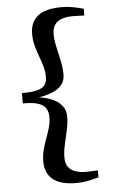

<svg xmlns="http://www.w3.org/2000/svg" viewBox="-62 -848 626 1028"><g transform="rotate(-5 251.0 -333.5)"><path d="M307 138.5Q221 138.5 180.2 104.8Q139.5 71 139.5 9.5Q139.5 -25 147.8 -55.5Q156 -86 166.5 -114Q177 -142 185 -169.8Q193 -197.5 193 -226Q193 -251.5 182.5 -270.8Q172 -290 143 -300.8Q114 -311.5 57.5 -311V-366.5Q114 -366.5 143 -375Q172 -383.5 182.5 -400.2Q193 -417 193 -442Q193 -471 185 -498.5Q177 -526 166.5 -554.2Q156 -582.5 147.8 -612.8Q139.5 -643 139.5 -678Q139.5 -740 180.5 -773.2Q221.5 -806.5 308.5 -806.5Q341.5 -806.5 368.8 -801.2Q396 -796 426.5 -788V-751Q420 -751.5 407 -752Q394 -752.5 380.8 -752.8Q367.5 -753 361 -753Q334 -753 309.5 -745.8Q285 -738.5 269.5 -719.5Q254 -700.5 254 -665.5Q254 -635.5 262.5 -597.8Q271 -560 279.5 -521Q288 -482 288 -446.5Q288 -411.5 268 -388.8Q248 -366 215.8 -353.8Q183.5 -341.5 145.5 -336Q183.5 -331 215.8 -317.5Q248 -304 268 -280.2Q288 -256.5 288 -221.5Q288 -186.5 279.5 -147.8Q271 -109 262.5 -71.8Q254 -34.5 254 -4Q254 31.5 269.5 50.2Q285 69 309.8 76.2Q334.5 83.5 361.5 83.5Q369 83.5 381.8 83Q394.5 82.5 407.2 82Q420 81.5 426.5 81V119Q397.5 126.5 368.5 132.5Q339.5 138.5 307 138.5Z"/></g></svg>

Font: Merriweather 72pt SemiBold
Style: Regular
Weight: 600
Version: Version 2.100